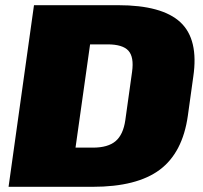

<svg xmlns="http://www.w3.org/2000/svg" viewBox="-20 -720 781 740"><path d="M111 -700H435Q605 -700 675.5 -634Q746 -568 725 -425L704 -274Q684 -132 596 -66Q508 0 337 0H13ZM221 -151H338Q396 -151 425.5 -176Q455 -201 463 -257L489 -443Q497 -500 475 -524.5Q453 -549 394 -549H277L343 -661L255 -37Z"/></svg>

Font: Pathway Extreme SemiCondensed Black
Style: Italic
Weight: 900
Width: 4
Italic angle: -8°
Version: Version 1.001;gftools[0.9.26]